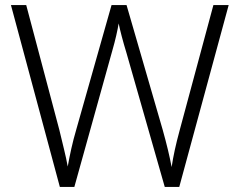

<svg xmlns="http://www.w3.org/2000/svg" viewBox="-20 -800 940 754"><path d="M878 -780 684 -66H627L477 -591Q466 -627 458 -657.5Q450 -688 446 -708Q443 -689 436.5 -660.5Q430 -632 421 -601L272 -66H215L23 -780H83L213 -290Q223 -248 231.5 -213.5Q240 -179 246 -146Q252 -180 260 -216Q268 -252 280 -293L418 -780H477L619 -290Q631 -247 639.5 -211.5Q648 -176 654 -144Q659 -177 666.5 -211.5Q674 -246 686 -290L818 -780Z"/></svg>

Font: Noto Sans Malayalam UI Light
Style: Regular
Weight: 300
Designer: Jelle Bosma - Monotype Design Team
Foundry: Monotype Imaging Inc.
Version: Version 2.104; ttfautohint (v1.8.4.7-5d5b)